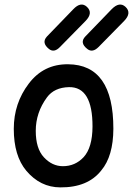

<svg xmlns="http://www.w3.org/2000/svg" viewBox="-20 -792 579 836"><path d="M280.3 -412.6Q383.3 -414.6 382.8 -240.7Q382.3 -148.9 343.8 -107.4Q307.1 -68.4 253.9 -68.4Q207 -68.4 170.9 -107.4Q135.7 -145.5 135.7 -222.2Q135.7 -301.8 184.6 -368.2Q216.3 -411.1 280.3 -412.6ZM276.4 -512.2Q169.9 -513.2 105.5 -428.2Q40 -342.3 40 -231Q40 -113.3 94.7 -48.3Q155.3 23.4 242.2 23.9Q362.3 24.9 420.9 -49.8Q473.1 -111.8 473.6 -231Q474.1 -510.7 276.4 -512.2ZM360.4 -578.6Q382.8 -561 409.2 -587.4L520.5 -700.7Q554.7 -735.8 526.4 -762.2Q500 -786.6 465.8 -751.5L351.6 -633.3Q325.2 -606 360.4 -578.6ZM193.4 -578.6Q215.8 -561 241.2 -587.4L352.5 -700.7Q386.7 -735.8 358.4 -762.2Q332 -786.6 298.8 -751.5L184.6 -633.3Q159.2 -606 193.4 -578.6Z"/></svg>

Font: Comic Relief
Style: Regular
Weight: 400
Designer: Jeff Davis
Foundry: Loudifier
Version: Version 1.200; ttfautohint (v1.8.4.7-5d5b)